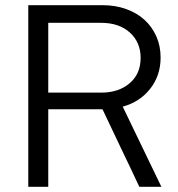

<svg xmlns="http://www.w3.org/2000/svg" viewBox="-20 -720 687 740"><path d="M89 0V-700H376Q425 -700 466.5 -685Q508 -670 537 -643.5Q566 -617 582.5 -580Q599 -543 599 -498Q599 -429 559 -378Q519 -327 453 -309Q491 -231 527.5 -154.5Q564 -78 602 0H517Q482 -75 446 -149.5Q410 -224 375 -299H166V0ZM370 -632H166V-363H370Q437 -363 479.5 -399Q522 -435 522 -497Q522 -557 480.5 -594.5Q439 -632 370 -632Z"/></svg>

Font: Rosa Sans Light
Style: Regular
Weight: 300
Designer: Pentagram / MCKL
Foundry: Pentagram / MCKL
Version: Version 1.005;September 16, 2019;FontCreator 11.5.0.2425 64-